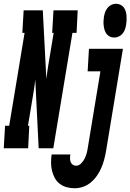

<svg xmlns="http://www.w3.org/2000/svg" viewBox="-72 -790 695 1023"><path d="M-52 0 -45 -120H-23L59 -615H47L54 -735H156L175 -369Q177 -387 179.5 -405Q182 -423 185 -441L214 -615H206L213 -735H342L336 -615H314L212 0H134L116 -366Q114 -348 111.5 -330Q109 -312 106 -294L77 -120H84L78 0ZM537 -590Q524 -590 513.5 -595Q503 -600 496 -609Q489 -618 485.5 -629.5Q482 -641 480.5 -653Q479 -665 479.5 -677Q480 -689 482 -702Q484 -714 488.5 -726Q493 -738 501.5 -748.5Q510 -759 522 -764.5Q534 -770 546 -770Q558 -770 569 -765Q580 -760 587 -751Q594 -742 597.5 -730.5Q601 -719 602 -707Q603 -695 602.5 -683Q602 -671 600 -658Q598 -646 594 -634Q590 -622 581.5 -611.5Q573 -601 561 -595.5Q549 -590 537 -590ZM326 213Q304 213 283.5 207.5Q263 202 246.5 189.5Q230 177 220 158.5Q210 140 205 119.5Q200 99 200 77Q200 55 203 33H303Q301 43 301 53Q301 63 304 72Q307 81 315 87Q323 93 333 93Q348 93 360 81Q372 69 379 55Q386 41 390 26Q394 11 396 -4L463 -410H395L402 -530H583L493 15Q489 38 483 60.5Q477 83 468 104Q459 125 445 145.5Q431 166 412.5 181.5Q394 197 371.5 205Q349 213 326 213Z"/></svg>

Font: Iosevka Curly Slab HvExObl
Style: Regular
Weight: 900
Width: 7
Italic angle: -9°
Monospace: yes
Designer: Belleve Invis
Foundry: Belleve Invis
Version: Version 11.1.0; ttfautohint (v1.8.3)